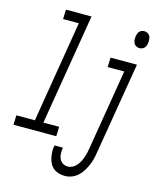

<svg xmlns="http://www.w3.org/2000/svg" viewBox="-179 -827 915 1131"><g transform="rotate(15 278.5 -261.0)"><path d="M-43 0 -41 -58H72L174 -677H78L80 -735H236L124 -58H220L218 0ZM556 -628Q545 -628 535.5 -633.5Q526 -639 521.5 -648.5Q517 -658 516.5 -669.5Q516 -681 518 -693Q519 -700 522 -707.5Q525 -715 531 -721Q537 -727 544.5 -729.5Q552 -732 560 -732Q571 -732 580.5 -726.5Q590 -721 594.5 -711.5Q599 -702 599.5 -690.5Q600 -679 598 -667Q597 -660 594 -652.5Q591 -645 585 -639Q579 -633 571.5 -630.5Q564 -628 556 -628ZM327 213Q308 213 290 208Q272 203 258 192Q244 181 235.5 165Q227 149 223 130.5Q219 112 218.5 93Q218 74 222 55H273Q270 72 270.5 89.5Q271 107 277.5 122Q284 137 298 146Q312 155 329 155Q344 155 357.5 148Q371 141 381.5 129Q392 117 399 103.5Q406 90 411 76Q416 62 419.5 47.5Q423 33 425 18L506 -472H405L407 -530H568L475 28Q472 49 467 69.5Q462 90 453.5 109.5Q445 129 433.5 148Q422 167 405.5 182Q389 197 368.5 205Q348 213 327 213Z"/></g></svg>

Font: Iosevka Slab LtExObl
Style: Regular
Weight: 300
Width: 7
Italic angle: -9°
Monospace: yes
Designer: Belleve Invis
Foundry: Belleve Invis
Version: Version 11.1.0; ttfautohint (v1.8.3)